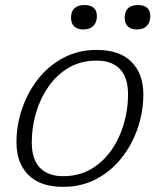

<svg xmlns="http://www.w3.org/2000/svg" viewBox="-20 -716 622 746"><path d="M355.5 -522Q445 -522 491 -475.5Q537 -429 537 -349Q537 -282.5 515.2 -218.5Q493.5 -154.5 452.8 -102.8Q412 -51 354.5 -20.5Q297 10 225.5 10Q136 10 90 -36.5Q44 -83 44 -163Q44 -229.5 65.8 -293.5Q87.5 -357.5 128.2 -409.2Q169 -461 226.5 -491.5Q284 -522 355.5 -522ZM225.5 -31.5Q286 -31.5 332.8 -58.5Q379.5 -85.5 411.8 -131.2Q444 -177 460.8 -233.5Q477.5 -290 477.5 -349Q477.5 -415 446 -447.8Q414.5 -480.5 355.5 -480.5Q295 -480.5 248.2 -453.5Q201.5 -426.5 169.2 -380.8Q137 -335 120.2 -278.5Q103.5 -222 103.5 -163Q103.5 -97 135 -64.2Q166.5 -31.5 225.5 -31.5ZM303 -601.5Q281.5 -601.5 268.8 -613Q256 -624.5 256 -647Q256 -696.5 309.5 -696.5Q331 -696.5 343.8 -685.8Q356.5 -675 356.5 -653Q356.5 -629.5 342.8 -615.5Q329 -601.5 303 -601.5ZM511 -601.5Q489.5 -601.5 477 -613Q464.5 -624.5 464.5 -647Q464.5 -696.5 517 -696.5Q539 -696.5 551.5 -685.8Q564 -675 564 -653Q564 -629.5 550.5 -615.5Q537 -601.5 511 -601.5Z"/></svg>

Font: Newsreader 6pt Light
Style: Italic
Weight: 300
Italic angle: -17°
Designer: Hugues Gentile
Foundry: Production Type
Version: Version 1.003; ttfautohint (v1.8.3)